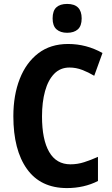

<svg xmlns="http://www.w3.org/2000/svg" viewBox="-20 -948 569 978"><path d="M334 -604Q287 -604 256 -572Q225 -540 209.5 -484Q194 -428 194 -355Q194 -237 230.5 -174Q267 -111 339 -111Q375 -111 409 -122Q443 -133 479 -149V-26Q408 10 321 10Q187 10 117.5 -87Q48 -184 48 -356Q48 -463 80.5 -546Q113 -629 175 -676.5Q237 -724 327 -724Q420 -724 502 -678L460 -562Q430 -580 398.5 -592Q367 -604 334 -604ZM322 -928Q396 -928 396 -854Q396 -816 376.5 -798.5Q357 -781 322 -781Q288 -781 268 -798.5Q248 -816 248 -854Q248 -893 267 -910.5Q286 -928 322 -928Z"/></svg>

Font: Noto Sans Condensed
Style: Bold
Weight: 700
Width: 3
Designer: Monotype Design Team
Foundry: Monotype Imaging Inc.
Version: Version 2.013; ttfautohint (v1.8.4.7-5d5b)